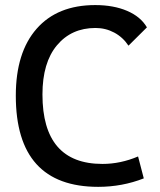

<svg xmlns="http://www.w3.org/2000/svg" viewBox="-20 -723 626 753"><path d="M365.2 9.8Q42 9.8 42 -347.7Q42 -517.1 123.5 -610.1Q205.1 -703.1 353.5 -703.1Q425.3 -703.1 478.5 -680.4Q531.7 -657.7 556.2 -615.7L483.9 -543.9Q461.9 -577.1 428 -595.2Q394 -613.3 354.5 -613.3Q260.3 -613.3 203.4 -545.4Q146.5 -477.5 146.5 -352.5Q146.5 -80.1 381.8 -80.1Q452.6 -80.1 521.5 -109.4L543.9 -23.4Q459 9.8 365.2 9.8Z"/></svg>

Font: Cascadia Mono
Style: Regular
Weight: 400
Monospace: yes
Designer: Aaron Bell
Foundry: Saja Typeworks
Version: Version 2404.023